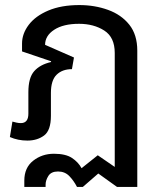

<svg xmlns="http://www.w3.org/2000/svg" viewBox="-20 -547 643 758"><path d="M76 191V166Q76 115 111 87.5Q146 60 193 60Q239 60 264 76.5Q289 93 302 117L366 66L433 112V-338Q433 -400 391.5 -426.5Q350 -453 292 -453Q230 -453 194 -429.5Q158 -406 158 -370L272 -320L264 -274Q226 -274 203.5 -252Q181 -230 181 -180V-90Q181 -32 154 -12Q127 8 88 8Q51 8 19 -6L29 -67Q36 -65 45 -63Q54 -61 62 -61Q92 -61 92 -98V-183Q92 -240 115 -266Q138 -292 181 -302L182 -305L67 -344V-375Q67 -414 93.5 -449Q120 -484 171 -505.5Q222 -527 293 -527Q354 -527 406.5 -508Q459 -489 490.5 -449.5Q522 -410 522 -347V191H442L368 138L307 191H284Q271 166 253.5 148Q236 130 209 130Q182 130 171 147.5Q160 165 160 182V191Z"/></svg>

Font: Noto Sans Thai UI
Style: Regular
Weight: 400
Designer: Monotype Design Team
Foundry: Monotype Imaging Inc.
Version: Version 2.000